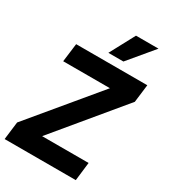

<svg xmlns="http://www.w3.org/2000/svg" viewBox="-220 -1030 1011 1138"><g transform="rotate(30 285.5 -461.0)"><path d="M-1 -1 14 -123 389 -574H69L85 -700H572L557 -578L183 -127H501L486 -1ZM379 -751H276L367 -921H521Z"/></g></svg>

Font: Inclusive Sans
Style: Italic
Weight: 400
Italic angle: -7°
Designer: Olivia King
Foundry: Olivia King
Version: Version 2.004